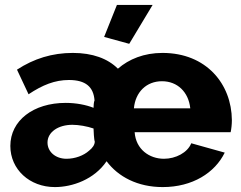

<svg xmlns="http://www.w3.org/2000/svg" viewBox="-20 -750 979 780"><path d="M600 -730H455L403 -600L505 -572ZM203 10C274 10 363 -21 413 -95C460 -32 539 10 641 10C762 10 853 -48 893 -130L757 -168C742 -130 694 -105 646 -105C587 -105 532 -143 527 -213H917C920 -226 922 -246 922 -262C921 -408 819 -535 640 -535C565 -535 504 -510 459 -471C418 -512 356 -535 276 -535C192 -535 118 -512 49 -467L96 -367C153 -405 203 -425 260 -425C328 -425 360 -397 364 -342C361 -337 360 -318 360 -312C330 -324 289 -332 247 -332C115 -332 22 -260 22 -157C22 -62 100 10 203 10ZM250 -105C206 -105 173 -133 173 -171C173 -213 216 -243 274 -243C300 -243 334 -237 360 -228C360 -221 362 -181 365 -175C365 -162 356 -149 342 -138C320 -118 285 -105 250 -105ZM524 -310C530 -376 575 -420 638 -420C701 -420 746 -376 753 -310Z"/></svg>

Font: Raleway
Style: ExtraBold
Weight: 800
Designer: Matt McInerney, Pablo Impallari, Rodrigo Fuenzalida
Foundry: Matt McInerney, Pablo Impallari, Rodrigo Fuenzalida
Version: Version 3.000